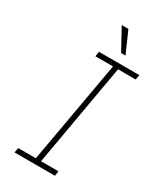

<svg xmlns="http://www.w3.org/2000/svg" viewBox="-230 -1014 920 1094"><g transform="rotate(30 230.0 -467.0)"><path d="M307 -794 230 -934H274L336 -794ZM64 0 70 -32H186L305 -705H189L194 -737H460L454 -705H338L220 -32H335L330 0Z"/></g></svg>

Font: Tomorrow ExtraLight
Style: Italic
Weight: 275
Italic angle: -10°
Designer: Tony de Marco, Monica Rizzolli
Foundry: Just in Type
Version: Version 2.002